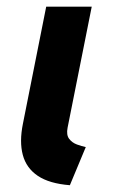

<svg xmlns="http://www.w3.org/2000/svg" viewBox="-20 -543 336 571"><path d="M187.8 7.8Q126.7 3 92.5 -20Q58.3 -43 47.8 -82.3Q37.3 -121.6 48.2 -175.3L117.4 -523.1H252.8L181 -163.2Q176.8 -141.8 185.6 -130.2Q194.4 -118.6 208.8 -113.3Q223.2 -108.1 235.1 -105.6Z"/></svg>

Font: Reddit Sans
Style: Italic
Weight: 400
Italic angle: -11.25°
Designer: Stephen Hutchings
Version: Version 1.013